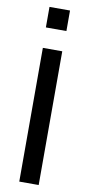

<svg xmlns="http://www.w3.org/2000/svg" viewBox="-103 -979 470 1018"><g transform="rotate(10 132.0 -470.0)"><path d="M187.5 -829.5V-940H77V-829.5ZM184.5 0V-720H80V0Z"/></g></svg>

Font: Manrope SemiBold
Style: Regular
Weight: 600
Designer: Mikhail Sharanda
Foundry: Mikhail Sharanda
Version: Version 4.505